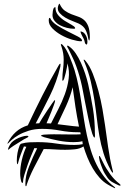

<svg xmlns="http://www.w3.org/2000/svg" viewBox="-20 -979 666 1028"><path d="M347 -716Q345 -719 341.5 -725.5Q338 -732 340 -734Q342 -736 346.5 -733Q351 -730 352 -729Q370 -716 385.5 -693Q401 -670 413.5 -642.5Q426 -615 436 -585Q446 -555 452 -528Q467 -462 477.5 -398Q488 -334 488 -266Q488 -264 488.5 -254Q489 -244 485 -242Q482 -244 478.5 -252Q475 -260 474 -263Q462 -300 452.5 -347.5Q443 -395 435 -434Q429 -464 424 -491.5Q419 -519 412.5 -545Q406 -571 397.5 -597.5Q389 -624 377 -653Q375 -657 370.5 -667Q366 -677 361 -687Q356 -697 352 -705.5Q348 -714 347 -716ZM587 25Q576 19 572 17.5Q568 16 557 9Q533 -5 513 -27.5Q493 -50 477 -77Q461 -104 448.5 -134.5Q436 -165 427 -195Q407 -182 379.5 -179.5Q352 -177 329 -177Q300 -177 271.5 -179Q243 -181 214 -181Q186 -129 161.5 -80.5Q137 -32 123 10Q123 11 122 14.5Q121 18 119 18Q116 18 116 11Q116 4 116 2Q116 -38 135.5 -87.5Q155 -137 179 -185L164 -186Q158 -172 147.5 -147Q137 -122 127.5 -95Q118 -68 110.5 -43Q103 -18 103 -3Q103 0 100 0Q96 0 94 -6.5Q92 -13 90.5 -21Q89 -29 88.5 -37.5Q88 -46 88 -49Q88 -84 97 -122.5Q106 -161 121 -193L108 -195Q99 -173 91 -151.5Q83 -130 77 -107Q77 -105 76 -102Q75 -99 73 -100Q71 -104 70.5 -109.5Q70 -115 70 -119Q70 -161 85 -200Q90 -210 95 -210Q116 -216 137.5 -217Q159 -218 182 -218Q232 -218 281 -210.5Q330 -203 379 -203Q403 -203 423 -207L421 -223Q410 -220 397.5 -219Q385 -218 374 -218Q335 -218 293.5 -226Q252 -234 214 -245Q212 -247 206 -248.5Q200 -250 200 -253Q200 -255 206 -256.5Q212 -258 214 -258Q228 -259 241.5 -259.5Q255 -260 269 -260Q292 -260 315 -259.5Q338 -259 362 -259Q374 -259 387 -259Q400 -259 412 -260L410 -271H397Q349 -271 301.5 -280Q254 -289 206 -289Q165 -289 133.5 -279Q102 -269 79.5 -256Q57 -243 43 -230Q29 -217 23 -211Q21 -210 21 -210Q20 -210 20 -212Q20 -213 21 -214Q39 -249 65 -272.5Q91 -296 129 -308Q167 -389 207.5 -469Q248 -549 293 -627Q294 -629 297 -633.5Q300 -638 303 -638Q304 -637 304 -636V-634Q304 -626 303 -622Q284 -541 247 -466Q210 -391 171 -318L190 -319Q193 -325 205.5 -345Q218 -365 232.5 -386.5Q247 -408 259 -425.5Q271 -443 274 -443L275 -440Q275 -435 269 -418Q263 -401 255 -381Q247 -361 239.5 -343.5Q232 -326 229 -319Q235 -319 241 -318.5Q247 -318 253 -318Q271 -354 291.5 -393.5Q312 -433 327 -474Q342 -515 347.5 -557Q353 -599 341 -640Q341 -635 338.5 -620Q336 -605 332 -588.5Q328 -572 324 -559.5Q320 -547 316 -547Q313 -547 313.5 -551Q314 -555 314 -556Q314 -582 317.5 -607.5Q321 -633 321 -659Q321 -694 310 -727Q310 -728 307 -735.5Q304 -743 309 -743Q311 -743 316 -738Q326 -728 335.5 -711Q345 -694 353 -674.5Q361 -655 368 -636Q375 -617 379 -604Q392 -561 400.5 -517.5Q409 -474 415.5 -430.5Q422 -387 429 -343Q436 -299 445 -256Q454 -214 466.5 -174Q479 -134 497 -98Q515 -62 538.5 -31.5Q562 -1 593 22Q598 27 596.5 28.5Q595 30 587 25ZM585 -60Q586 -54 584 -54.5Q582 -55 579.5 -58Q577 -61 574.5 -65Q572 -69 572 -70Q548 -114 534 -159.5Q520 -205 512 -251.5Q504 -298 498.5 -345.5Q493 -393 485.5 -442.5Q478 -492 466 -543Q454 -594 432 -647Q431 -649 429 -654Q427 -659 429 -660Q431 -660 434 -657L438 -653Q460 -627 477 -584Q494 -541 507 -492Q520 -443 528.5 -395Q537 -347 542 -311Q550 -254 559 -191Q568 -128 582 -72ZM288 -314Q317 -311 345.5 -307Q374 -303 403 -301Q392 -354 384 -406Q376 -458 369 -512Q356 -460 333.5 -411Q311 -362 288 -314ZM617 14Q597 5 582 -3.5Q567 -12 556 -27Q539 -50 529.5 -73Q520 -96 514 -116Q512 -124 510.5 -134Q509 -144 511 -144Q515 -144 521 -131Q527 -118 532 -109Q547 -78 570 -46.5Q593 -15 620 5Q628 12 625 14Q622 16 617 14ZM26 -178Q26 -178 24 -178H23Q23 -181 24 -184Q25 -187 26 -190Q34 -207 41.5 -215.5Q49 -224 66 -234Q76 -240 94 -246Q112 -252 123 -252Q125 -252 128.5 -251.5Q132 -251 132 -248Q132 -245 121.5 -240Q111 -235 108 -233Q70 -210 52 -198Q34 -186 26 -178ZM416 -810Q425 -808 431 -801.5Q437 -795 441 -787Q445 -779 446.5 -771Q448 -763 448 -757Q448 -749 446.5 -744Q445 -739 442 -741Q441 -742 439 -743Q437 -744 435 -749Q433 -759 431 -764.5Q429 -770 426.5 -774.5Q424 -779 421 -784.5Q418 -790 414 -799Q412 -804 411 -808Q410 -812 416 -810ZM453 -771Q449 -797 438.5 -818.5Q428 -840 401 -853Q388 -859 368 -866.5Q348 -874 330 -884.5Q312 -895 299.5 -909Q287 -923 290 -941Q292 -950 295 -956Q298 -962 300 -957Q311 -933 327.5 -921.5Q344 -910 362 -903Q380 -896 398 -890Q416 -884 430 -872Q444 -860 452.5 -838.5Q461 -817 461 -779Q461 -774 460 -768Q459 -762 457 -762Q456 -762 453 -771ZM419 -762Q419 -758 415 -758Q395 -758 365 -767Q335 -776 307.5 -791.5Q280 -807 260.5 -827Q241 -847 241 -869Q241 -871 241.5 -877Q242 -883 246 -883H248Q258 -861 286 -843Q314 -825 343.5 -810.5Q373 -796 396 -784Q419 -772 419 -762ZM382 -830Q383 -826 380 -825.5Q377 -825 375 -825Q358 -825 338 -830Q318 -835 301 -844Q284 -853 272.5 -867Q261 -881 261 -899Q261 -907 263 -920.5Q265 -934 271 -939Q276 -941 276.5 -941Q277 -941 277 -938Q277 -914 292.5 -896.5Q308 -879 327.5 -867Q347 -855 363.5 -846Q380 -837 382 -830Z"/></svg>

Font: mr_AkronimG
Style: Regular
Weight: 400
Version: Version 1.002 April 14, 2020